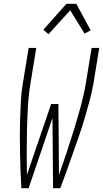

<svg xmlns="http://www.w3.org/2000/svg" viewBox="-20 -986 540 1006"><path d="M92 0Q89 -45 87.5 -91Q86 -137 85 -182.5Q84 -228 84 -274Q84 -320 85.5 -366Q87 -412 89.5 -458.5Q92 -505 100 -551L130 -735H170L140 -551Q130 -491 126.5 -430.5Q123 -370 121.5 -309.5Q120 -249 120 -189Q120 -129 121 -70L248 -441H286L289 -70Q310 -129 330 -189Q350 -249 368.5 -309.5Q387 -370 403.5 -430.5Q420 -491 430 -551L460 -735H500L470 -551Q462 -505 449.5 -458.5Q437 -412 423.5 -366Q410 -320 394 -274Q378 -228 362 -182.5Q346 -137 329.5 -91Q313 -45 296 0H258L255 -368L130 0ZM234 -807 207 -830 328 -966H380L455 -827L423 -810L348 -932Z"/></svg>

Font: Iosevka Term Curly Extralight
Style: Italic
Weight: 200
Italic angle: -9°
Designer: Belleve Invis
Foundry: Belleve Invis
Version: Version 32.3.0